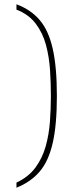

<svg xmlns="http://www.w3.org/2000/svg" viewBox="-20 -764 318 898"><path d="M57 90Q113 64 145.5 20Q178 -24 193.5 -79Q209 -134 213.5 -194.5Q218 -255 218 -315Q218 -375 214 -436.5Q210 -498 195 -554Q180 -610 147 -653.5Q114 -697 57 -719V-744Q124 -719 165.5 -670.5Q207 -622 226.5 -536.5Q246 -451 246 -315Q246 -180 226.5 -95Q207 -10 165.5 38.5Q124 87 57 114Z"/></svg>

Font: Noto Serif Thin
Style: Regular
Weight: 100
Designer: Monotype Design Team
Foundry: Monotype Imaging Inc.
Version: Version 2.015